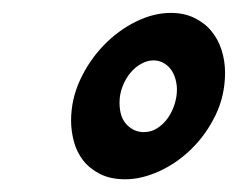

<svg xmlns="http://www.w3.org/2000/svg" viewBox="-20 -638 374 302"><path d="M206.1 -430.2Q217.8 -430.2 227.3 -436.3Q236.8 -442.4 243.7 -451.9Q250.5 -461.4 254.4 -473.4Q258.3 -485.4 258.3 -497.1Q258.3 -504.9 256.1 -513.2Q253.9 -521.5 249.3 -528.1Q244.6 -534.7 237.5 -538.8Q230.5 -543 221.2 -543Q211.9 -543 202.4 -537.8Q192.9 -532.7 185.3 -523.7Q177.7 -514.6 172.9 -502.4Q168 -490.2 168 -476.6Q168 -453.6 179.4 -441.9Q190.9 -430.2 206.1 -430.2ZM334 -523.9Q334 -487.8 319.1 -457Q304.2 -426.3 281.2 -403.8Q258.3 -381.3 230.5 -368.7Q202.6 -356 177.2 -356Q153.8 -356 137.5 -364.3Q121.1 -372.6 110.8 -385.7Q100.6 -398.9 96.2 -415.5Q91.8 -432.1 91.8 -448.2Q91.8 -481.9 106.2 -512.7Q120.6 -543.5 143.3 -566.9Q166 -590.3 193.8 -604Q221.7 -617.7 248.5 -617.7Q269.5 -617.7 285.6 -609.9Q301.8 -602.1 312.5 -589.1Q323.2 -576.2 328.6 -559.1Q334 -542 334 -523.9Z"/></svg>

Font: Gentium Book Basic
Style: Bold Italic
Weight: 700
Italic angle: -8°
Designer: J. Victor Gaultney and Annie Olsen
Foundry: SIL International
Version: Version 1.102; 2013; Maintenance release